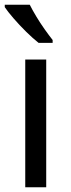

<svg xmlns="http://www.w3.org/2000/svg" viewBox="-21 -786 299 806"><path d="M173 0H85V-536H173ZM104 -766Q115 -744 131.5 -716.5Q148 -689 166.5 -663Q185 -637 200 -618V-606H141Q118 -624 89 -652.5Q60 -681 35.5 -709.5Q11 -738 -1 -756V-766Z"/></svg>

Font: Noto Sans Takri
Style: Regular
Weight: 400
Designer: Monotype Design Team
Foundry: Monotype Imaging Inc.
Version: Version 2.003; ttfautohint (v1.8.4.7-5d5b)